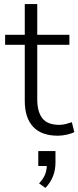

<svg xmlns="http://www.w3.org/2000/svg" viewBox="-20 -655 383 938"><path d="M263 8Q182 8 141.5 -36Q101 -80 101 -162V-436H5V-485H101V-635H162V-485H319V-436H162V-170Q162 -109 187 -77Q212 -45 270 -45Q287 -45 303 -49.5Q319 -54 331 -58L343 -10Q332 -3 308 2.5Q284 8 263 8ZM202 263 171 241Q194 216 201.5 194Q209 172 209 148L227 156H167V83H251V140Q251 176 238.5 207Q226 238 202 263Z"/></svg>

Font: Nunito Sans 12pt ExtraLight Light
Style: Regular
Weight: 300
Version: Version 3.101;gftools[0.9.27]